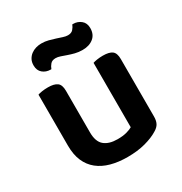

<svg xmlns="http://www.w3.org/2000/svg" viewBox="-165 -811 898 948"><g transform="rotate(-30 283.5 -337.0)"><path d="M503 -93Q503 -70 495 -54.5Q487 -39 466 -27Q437 -9 392.5 3Q348 15 291 15Q239 15 197 3.5Q155 -8 125 -32Q95 -56 79 -93Q63 -130 63 -181V-472Q71 -475 86.5 -477.5Q102 -480 121 -480Q156 -480 173 -467.5Q190 -455 190 -421V-183Q190 -131 216.5 -108.5Q243 -86 292 -86Q323 -86 344.5 -92Q366 -98 377 -105V-472Q385 -475 400.5 -477.5Q416 -480 434 -480Q470 -480 486.5 -467.5Q503 -455 503 -421ZM201 -684Q222 -684 241 -679Q260 -674 277 -668.5Q294 -663 309 -658Q324 -653 336 -653Q356 -653 366 -664.5Q376 -676 381 -689H386Q411 -689 430 -673.5Q449 -658 449 -629Q449 -593 425 -573.5Q401 -554 363 -554Q340 -554 320.5 -559Q301 -564 284 -570Q267 -576 252.5 -581Q238 -586 226 -586Q206 -586 196 -574.5Q186 -563 181 -549H177Q151 -549 132.5 -564.5Q114 -580 114 -609Q114 -628 121.5 -642Q129 -656 141.5 -665.5Q154 -675 169.5 -679.5Q185 -684 201 -684Z"/></g></svg>

Font: Baloo Thambi 2 SemiBold
Style: Regular
Weight: 600
Designer: Aadarsh Rajan and Ek Type
Foundry: Ek Type
Version: Version 1.640;hotconv 1.0.111;makeotfexe 2.5.65597; ttfautoh